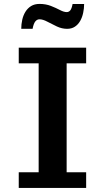

<svg xmlns="http://www.w3.org/2000/svg" viewBox="-20 -953 535 975"><path d="M75.2 1.5V-78.1H176.3V-631.3H75.2V-710.9H417.5V-631.3H318.4V-78.1H417.5V1.5ZM87.9 -806.6Q87.9 -830.1 93 -852.8Q98.1 -875.5 109.4 -893.6Q120.6 -911.6 138.2 -922.4Q155.8 -933.1 180.7 -933.1Q212.4 -933.1 238.5 -922.9Q264.6 -912.6 284.4 -902.1Q304.2 -891.6 318.8 -891.6Q329.6 -891.6 336.9 -900.4Q344.2 -909.2 348.6 -932.6H407.2Q407.2 -910.2 402.3 -887.5Q397.5 -864.7 387 -846.4Q376.5 -828.1 360.1 -817.4Q343.8 -806.6 320.8 -806.6Q294.4 -806.6 268.8 -818.6Q243.2 -830.6 220.5 -842.8Q197.8 -855 180.7 -855Q168 -855 159.2 -844Q150.4 -833 145.5 -806.6Z"/></svg>

Font: Comme SemiBold
Style: Regular
Weight: 600
Version: Version 1.000;gftools[0.9.27]